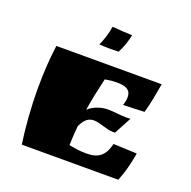

<svg xmlns="http://www.w3.org/2000/svg" viewBox="-121 -798 914 918"><g transform="rotate(20 335.5 -339.0)"><path d="M78 -500C68 -429 64 -354 64 -280C64 -179 72 -81 84 0H575C594 -47 605 -90 615 -148L495 -153C479 -85 444 -66 390 -66H381C354 -66 330 -70 299 -76C300 -108 302 -141 305 -174C324 -216 345 -227 370 -227C401 -227 437 -206 474 -206H483L530 -294C523 -293 516 -293 509 -293C478 -293 445 -299 415 -299C380 -299 342 -286 316 -262C325 -318 337 -374 350 -429C372 -433 392 -435 410 -435C457 -435 482 -422 482 -387C482 -375 480 -361 474 -344C515 -345 540 -346 582 -348C594 -387 607 -459 614 -500ZM299 -678C295 -645 283 -610 269 -577C288 -576 308 -575 327 -575C341 -575 354 -576 367 -576C384 -608 394 -640 401 -672C367 -673 334 -675 299 -678Z"/></g></svg>

Font: Ruslan Display
Style: Regular
Weight: 400
Designer: Denis Masharov, Vladimir Rabdu
Foundry: Denis Masharov, Vladimir Rabdu
Version: Version 1.001